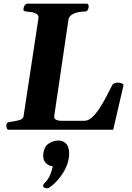

<svg xmlns="http://www.w3.org/2000/svg" viewBox="-20 -713 726 1055"><path d="M14.6 -21Q14.6 -30.8 18.8 -36.4Q22.9 -42 33.7 -43Q57.6 -45.4 82.3 -51.8Q106.9 -58.1 109.4 -74.2L190.9 -610.4Q193.8 -627.4 182.4 -635.5Q170.9 -643.6 154.1 -646.2Q137.2 -648.9 123.5 -649.9Q108.4 -651.4 108.4 -660.6Q108.4 -670.9 114.7 -681.9Q121.1 -692.9 129.9 -692.9H454.6Q462.9 -692.9 465.1 -687.3Q467.3 -681.6 467.3 -676.3Q467.3 -668.5 462.4 -659.2Q457.5 -649.9 447.8 -649.9Q431.2 -649.9 410.6 -646Q390.1 -642.1 374.5 -632.1Q358.9 -622.1 356 -604L278.3 -77.6Q275.9 -61 287.8 -55.2Q299.8 -49.3 314.5 -49.3H443.8Q465.8 -49.3 487.1 -69.3Q508.3 -89.4 528.1 -119.9Q547.9 -150.4 564.9 -183.6Q582 -216.8 595.7 -243.2Q599.6 -252 608.9 -255.6Q618.2 -259.3 626 -259.3Q636.7 -259.3 648.4 -255.1Q660.2 -251 658.2 -242.7L602.1 0H28.3Q21 0 17.8 -7.3Q14.6 -14.6 14.6 -21ZM301.3 59.1Q327.1 59.1 343.5 76.7Q359.9 94.2 359.9 130.4Q359.9 143.6 357.9 155.8Q352.5 190.4 335 222.2Q317.4 253.9 294.4 279.1Q271.5 304.2 249.5 318.8Q245.1 321.8 237.8 321.8Q230 321.8 223.4 318.1Q216.8 314.5 216.8 308.1Q216.8 300.3 227.1 290.5Q239.7 279.3 252.2 254.9Q264.6 230.5 269.5 199.7Q250 199.7 233.6 184.6Q217.3 169.4 217.3 142.6Q217.3 139.6 217.5 136.7Q217.8 133.8 218.3 130.4Q222.7 92.3 247.8 75.7Q272.9 59.1 301.3 59.1Z"/></svg>

Font: Gelasio
Style: Bold Italic
Weight: 700
Italic angle: -8.5°
Designer: Eben Sorkin
Foundry: Eben Sorkin
Version: Version 1.008